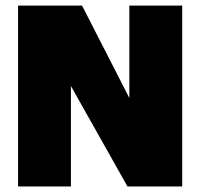

<svg xmlns="http://www.w3.org/2000/svg" viewBox="-20 -670 720 690"><path d="M444.8 -649.9H634.8V0H438L234.9 -360.8V0H44.9V-649.9H274.9L444.8 -317.9Z"/></svg>

Font: Overused Grotesk Black
Style: Regular
Weight: 900
Version: Version 0.002